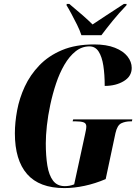

<svg xmlns="http://www.w3.org/2000/svg" viewBox="-20 -951 712 981"><path d="M309 10Q181 10 118.5 -61.5Q56 -133 56 -270Q56 -325 67.5 -387Q79 -449 106.5 -508.5Q134 -568 181 -617Q228 -666 297 -695Q366 -724 461 -724Q524 -724 567 -707Q610 -690 631.5 -662.5Q653 -635 653 -604Q653 -561 612.5 -536.5Q572 -512 515 -512Q515 -570 508 -615.5Q501 -661 484 -687.5Q467 -714 437 -714Q398 -714 366 -688.5Q334 -663 309 -620Q284 -577 266.5 -524.5Q249 -472 237 -416Q225 -360 219.5 -309Q214 -258 214 -219Q214 -154 222 -105Q230 -56 251 -28Q272 0 311 0Q323 0 334.5 -2Q346 -4 359 -9L414 -262Q417 -276 419 -286.5Q421 -297 421 -305Q421 -321 407 -326Q393 -331 367 -331H351L354 -341H656L654 -331H648Q620 -331 599.5 -321Q579 -311 570 -271L520 -36Q466 -13 412 -1.5Q358 10 309 10ZM396 -771Q388 -796 373.5 -825Q359 -854 344.5 -881Q330 -908 320 -924L321 -931H334Q376 -896 404 -871.5Q432 -847 453 -826Q482 -845 521 -871Q560 -897 613 -931H627L626 -924Q586 -882 555.5 -844.5Q525 -807 498 -771Z"/></svg>

Font: Noto Serif Display ExtraCondensed ExtraBold
Style: Italic
Weight: 800
Width: 2
Italic angle: -12°
Designer: Monotype Design Team
Foundry: Monotype Imaging Inc.
Version: Version 2.009